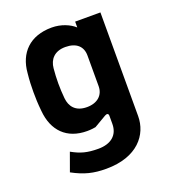

<svg xmlns="http://www.w3.org/2000/svg" viewBox="-134 -617 821 928"><g transform="rotate(-20 276.5 -153.0)"><path d="M254 213C415 213 485 121 485 26V-507H355V-477C330 -500 287 -519 238 -519C125 -519 62 -452 54 -353C50 -315 49 -286 49 -255C49 -226 50 -196 54 -157C63 -53 125 10 229 10C248 10 260 8 273 6L336 -31C347 -37 355 -35 355 -22V19C355 77 315 109 251 109C194 109 161 100 116 75L82 169C143 202 189 213 254 213ZM268 -99C209 -99 184 -134 180 -177C175 -229 175 -279 180 -331C184 -374 211 -408 268 -408C325 -408 355 -379 355 -333V-175C355 -130 323 -99 268 -99Z"/></g></svg>

Font: Finlandica SemiBold
Style: Regular
Weight: 600
Designer: Niklas Ekholm, Juho Hiilivirta, Jaakko Suomalainen
Foundry: Helsinki Type Studio
Version: Version 2.000;Glyphs 3.2 (3202)